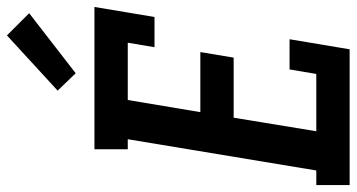

<svg xmlns="http://www.w3.org/2000/svg" viewBox="-268 -770 1027 553"><g transform="rotate(-90 245.5 -493.5)"><path d="M-11 0V-96H31L121 -639H92V-735H502L473 -562H386L399 -639H234L199 -430H372L356 -334H183L144 -96H309L322 -173H409L380 0ZM311 -789 261 -841 420 -987 484 -923Z"/></g></svg>

Font: Iosevka Slab
Style: Bold Italic
Weight: 700
Italic angle: -9°
Monospace: yes
Designer: Belleve Invis
Foundry: Belleve Invis
Version: Version 11.1.0; ttfautohint (v1.8.3)